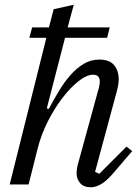

<svg xmlns="http://www.w3.org/2000/svg" viewBox="-20 -780 591 812"><path d="M364 12Q334 12 319 -5.5Q304 -23 304 -46Q304 -57 306 -69Q308 -81 311 -91L399 -412Q402 -425 402 -435Q402 -464 374 -464Q347 -464 313 -437.5Q279 -411 245 -367Q211 -323 182.5 -267Q154 -211 139 -151L101 0H21L176 -620H104L116 -664H187L207 -741L292 -760L266 -664H444L433 -620H255L178 -322L186 -319Q207 -358 229.5 -395.5Q252 -433 278 -462.5Q304 -492 334 -510Q364 -528 400 -528Q443 -528 462.5 -504.5Q482 -481 482 -445Q482 -423 474 -394L382 -53L400 -45L515 -160L539 -141L468 -58Q433 -16 409 -2Q385 12 364 12Z"/></svg>

Font: IBM Plex Serif
Style: Italic
Weight: 400
Italic angle: -14°
Designer: Mike Abbink, Paul van der Laan, Pieter van Rosmalen
Foundry: Bold Monday
Version: Version 3.001